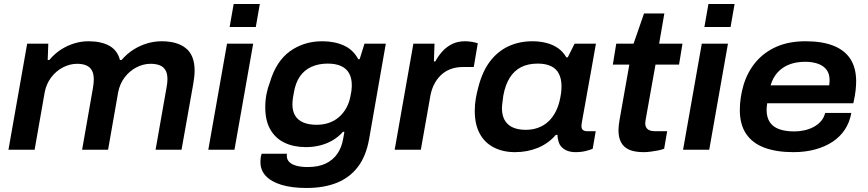

<svg xmlns="http://www.w3.org/2000/svg" viewBox="-20 -744 4311 954"><path d="M22 0 115 -527H220L217 -446H225Q252 -478 283.5 -498Q315 -518 349.5 -528.5Q384 -539 419 -539Q482 -539 522.5 -517Q563 -495 576 -446H584Q612 -478 644 -498Q676 -518 711.5 -528.5Q747 -539 783 -539Q861 -539 904 -504Q947 -469 947 -393Q947 -378 945 -361Q943 -344 940 -326L882 0H753L808 -312Q810 -323 811 -332.5Q812 -342 812 -351Q812 -380 801.5 -396.5Q791 -413 772.5 -420Q754 -427 728 -427Q692 -427 657.5 -409Q623 -391 599 -359Q575 -327 567 -285L517 0H388L442 -308Q444 -320 445 -330Q446 -340 446 -349Q446 -378 436 -395Q426 -412 407.5 -419.5Q389 -427 363 -427Q327 -427 292.5 -409Q258 -391 234 -359Q210 -327 202 -285L152 0Z M1121 -610 1141 -724H1271L1251 -610ZM1015 0 1108 -527H1238L1145 0Z M1503 190Q1430 190 1379 174.5Q1328 159 1301 130.5Q1274 102 1274 61Q1274 53 1275 42.5Q1276 32 1280 20H1406Q1405 24 1405 26Q1405 28 1405 30Q1405 49 1418 61.5Q1431 74 1454.5 80Q1478 86 1509 86Q1562 86 1598.5 68.5Q1635 51 1656.5 19.5Q1678 -12 1685 -54Q1687 -64 1688.5 -73Q1690 -82 1691 -89H1684Q1662 -64 1633 -47Q1604 -30 1570.5 -21.5Q1537 -13 1500 -13Q1440 -13 1394.5 -34.5Q1349 -56 1323.5 -100Q1298 -144 1298 -211Q1298 -245 1304 -276Q1310 -307 1321 -335Q1352 -440 1421 -489.5Q1490 -539 1581 -539Q1642 -539 1688.5 -518Q1735 -497 1760 -450H1767L1791 -527H1897L1814 -53Q1799 32 1758 85.5Q1717 139 1653 164.5Q1589 190 1503 190ZM1553 -124Q1586 -124 1614 -133.5Q1642 -143 1664 -162Q1686 -181 1701 -208Q1716 -235 1722 -270Q1725 -283 1726 -291.5Q1727 -300 1727.5 -307.5Q1728 -315 1728 -321Q1728 -356 1714.5 -380Q1701 -404 1674.5 -416Q1648 -428 1608 -428Q1563 -428 1527.5 -412Q1492 -396 1470 -364Q1448 -332 1440 -283Q1437 -268 1435.5 -257.5Q1434 -247 1433.5 -239.5Q1433 -232 1433 -225Q1433 -192 1446.5 -169.5Q1460 -147 1487 -135.5Q1514 -124 1553 -124Z M1941 0 2034 -527H2139L2136 -439H2143Q2157 -465 2177.5 -488Q2198 -511 2226 -525Q2254 -539 2290 -539Q2309 -539 2325.5 -536Q2342 -533 2354 -529L2334 -411H2280Q2245 -411 2217 -400Q2189 -389 2168.5 -368.5Q2148 -348 2135 -320.5Q2122 -293 2117 -260L2071 0Z M2539 12Q2479 12 2433.5 -11.5Q2388 -35 2363.5 -80.5Q2339 -126 2339 -193Q2339 -225 2344 -254Q2349 -283 2357 -312Q2377 -390 2415.5 -440Q2454 -490 2507.5 -514.5Q2561 -539 2625 -539Q2663 -539 2695.5 -530.5Q2728 -522 2753 -504.5Q2778 -487 2794 -459H2801L2835 -527H2941L2918 -397Q2908 -341 2900 -297.5Q2892 -254 2886.5 -221.5Q2881 -189 2876.5 -166.5Q2872 -144 2870.5 -132Q2869 -120 2869 -118Q2869 -104 2876.5 -98Q2884 -92 2898 -92H2940L2925 -5Q2915 0 2891.5 6Q2868 12 2839 12Q2812 12 2791.5 2Q2771 -8 2760 -28Q2756 -37 2753 -49Q2750 -61 2750 -74H2742Q2705 -31 2652.5 -9.5Q2600 12 2539 12ZM2593 -99Q2626 -99 2654.5 -109.5Q2683 -120 2705 -140.5Q2727 -161 2742 -191Q2757 -221 2764 -259Q2767 -272 2768 -282Q2769 -292 2769.5 -300.5Q2770 -309 2770 -315Q2770 -352 2757 -377.5Q2744 -403 2717.5 -415.5Q2691 -428 2652 -428Q2604 -428 2569.5 -410.5Q2535 -393 2513 -358Q2491 -323 2481 -270Q2479 -255 2477.5 -243Q2476 -231 2475 -222.5Q2474 -214 2474 -207Q2474 -154 2504 -126.5Q2534 -99 2593 -99Z M3179 12Q3133 12 3105.5 -0.5Q3078 -13 3065.5 -37.5Q3053 -62 3053 -97Q3053 -108 3054.5 -120.5Q3056 -133 3058 -146L3107 -423H3025L3042 -527H3128L3180 -677H3281L3255 -527H3371L3354 -423H3237L3190 -160Q3189 -154 3187.5 -145Q3186 -136 3186 -132Q3186 -113 3197.5 -102.5Q3209 -92 3237 -92H3295L3280 -5Q3268 0 3250 3.5Q3232 7 3213 9.5Q3194 12 3179 12Z M3480 -610 3500 -724H3630L3610 -610ZM3374 0 3467 -527H3597L3504 0Z M3922 12Q3837 12 3777.5 -10.5Q3718 -33 3687 -79.5Q3656 -126 3656 -197Q3656 -230 3661 -261.5Q3666 -293 3674 -320Q3694 -387 3735.5 -436Q3777 -485 3838.5 -512Q3900 -539 3983 -539Q4066 -539 4122 -516.5Q4178 -494 4206 -450Q4234 -406 4234 -340Q4234 -322 4231.5 -296.5Q4229 -271 4220 -231H3792Q3791 -222 3790 -214Q3789 -206 3789 -199Q3789 -161 3805 -137Q3821 -113 3852 -102Q3883 -91 3927 -91Q3950 -91 3974.5 -96Q3999 -101 4020.5 -112Q4042 -123 4058 -140.5Q4074 -158 4080 -183H4210Q4202 -137 4178.5 -101Q4155 -65 4117.5 -40Q4080 -15 4030.5 -1.5Q3981 12 3922 12ZM3809 -320H4100Q4101 -328 4101.5 -334.5Q4102 -341 4102 -346Q4102 -378 4086.5 -398Q4071 -418 4043.5 -427.5Q4016 -437 3981 -437Q3936 -437 3901.5 -423.5Q3867 -410 3843.5 -384Q3820 -358 3809 -320Z"/></svg>

Font: Archivo SemiExpanded SemiBold
Style: Italic
Weight: 600
Width: 6
Italic angle: -10°
Designer: Hector Gatti
Foundry: Omnibus-Type
Version: Version 2.001